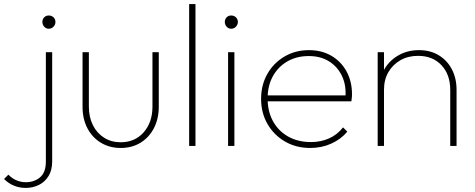

<svg xmlns="http://www.w3.org/2000/svg" viewBox="-143 -716 2330 942"><path d="M-17 206Q-48 206 -75.5 194.5Q-103 183 -123 162L-102 141Q-83 160 -61.5 169Q-40 178 -16 178Q25 178 53.5 154Q82 130 82 77V-460H113V76Q113 119 95 148Q77 177 47.5 191.5Q18 206 -17 206ZM96 -575Q83 -575 74 -585Q65 -595 65 -608Q65 -622 74 -631Q83 -640 96 -640Q110 -640 119.5 -631Q129 -622 129 -608Q129 -595 119.5 -585Q110 -575 96 -575Z M449 10Q395 10 352.5 -15.5Q310 -41 286 -86.5Q262 -132 262 -192V-460H293V-193Q293 -142 312.5 -102.5Q332 -63 367.5 -40.5Q403 -18 449 -18Q519 -18 562 -67Q605 -116 605 -193V-460H636V-192Q636 -133 612 -87Q588 -41 546 -15.5Q504 10 449 10Z M785 0V-696H816V0Z M976 0V-460H1007V0ZM991 -575Q978 -575 969 -585Q960 -595 960 -608Q960 -622 969 -631Q978 -640 991 -640Q1005 -640 1014.5 -631Q1024 -622 1024 -608Q1024 -595 1014.5 -585Q1005 -575 991 -575Z M1379 10Q1310 10 1255.5 -21.5Q1201 -53 1169.5 -107.5Q1138 -162 1138 -231Q1138 -299 1168.5 -353Q1199 -407 1252.5 -438.5Q1306 -470 1373 -470Q1435 -470 1482.5 -442.5Q1530 -415 1557 -366Q1584 -317 1584 -253Q1584 -249 1583.5 -240.5Q1583 -232 1581 -219H1160V-248H1561L1552 -241Q1556 -300 1534 -345Q1512 -390 1470.5 -415.5Q1429 -441 1372 -441Q1312 -441 1266.5 -414.5Q1221 -388 1195.5 -341.5Q1170 -295 1170 -233Q1170 -169 1196.5 -121Q1223 -73 1271 -46Q1319 -19 1383 -19Q1431 -19 1471.5 -37Q1512 -55 1540 -91L1561 -70Q1530 -33 1482.5 -11.5Q1435 10 1379 10Z M2066 0V-275Q2066 -350 2023 -396Q1980 -442 1908 -442Q1859 -442 1821.5 -420.5Q1784 -399 1762.5 -362Q1741 -325 1741 -276L1720 -288Q1720 -340 1745.5 -381Q1771 -422 1814.5 -446Q1858 -470 1913 -470Q1968 -470 2009.5 -445Q2051 -420 2074 -376Q2097 -332 2097 -275V0ZM1710 0V-460H1741V0Z"/></svg>

Font: Outfit Thin Thin
Style: Regular
Weight: 250
Version: Version 1.100;gftools[0.9.27]